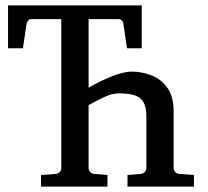

<svg xmlns="http://www.w3.org/2000/svg" viewBox="-20 -691 769 711"><path d="M698.2 0H452.1V-43L501 -46.9Q510.3 -47.9 516.1 -54Q522 -60.1 522 -67.9V-259.8Q522 -307.6 500.2 -326.4Q478.5 -345.2 419.9 -345.2Q394.5 -345.2 366 -331.5Q337.4 -317.9 308.1 -301.8V-67.9Q308.1 -60.1 314 -54Q319.8 -47.9 329.1 -46.9L377.9 -43V0H131.8V-43L186 -46.9Q195.3 -47.9 201.2 -54Q207 -60.1 207 -67.9V-620.1H96.2Q88.4 -620.1 84 -614.7Q79.6 -609.4 78.1 -602.1L64.9 -512.2H9.8V-670.9H504.9V-512.2H450.2L437 -602.1Q436.5 -609.4 431.6 -614.7Q426.8 -620.1 418.9 -620.1H308.1V-366.2Q344.2 -387.7 389.9 -406.7Q435.5 -425.8 470.2 -425.8Q503.9 -425.8 539.3 -412.6Q574.7 -399.4 598.9 -367.2Q623 -335 623 -277.8V-67.9Q623 -60.1 628.9 -54Q634.8 -47.9 644 -46.9L698.2 -43Z"/></svg>

Font: Charis
Style: Regular
Weight: 400
Designer: Walt Agee, Miriam Martin, Annie Olsen, Victor Gaultney, Lorna Priest, Alan Ward, Bob Hallissy, Martin Hosken, Sharon Cor
Foundry: SIL Global
Version: Version 7.000